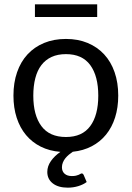

<svg xmlns="http://www.w3.org/2000/svg" viewBox="-20 -694 607 885"><path d="M428 -615.5H141V-674H428ZM133.5 -253Q133.5 -163 170.8 -112.8Q208 -62.5 284 -62.5Q359 -62.5 396 -112.8Q433 -163 433 -253Q433 -343.5 396 -394Q359 -444.5 284 -444.5Q246 -444.5 217.8 -431.5Q189.5 -418.5 170.8 -394Q152 -369.5 142.8 -333.8Q133.5 -298 133.5 -253ZM379.5 145Q364.5 156.5 341.2 163.8Q318 171 292.5 171Q248.5 171 223.2 151.2Q198 131.5 198 98.5Q198 72 214.8 48.2Q231.5 24.5 258.5 6Q208 2 168 -18Q128 -38 100 -71.5Q72 -105 57 -151Q42 -197 42 -253.5Q42 -313 58.8 -361.2Q75.5 -409.5 107 -443.5Q138.5 -477.5 183.2 -496Q228 -514.5 284 -514.5Q339.5 -514.5 384 -496Q428.5 -477.5 460 -443.5Q491.5 -409.5 508.2 -361.2Q525 -313 525 -253.5Q525 -198 510.5 -152.5Q496 -107 468.8 -73.5Q441.5 -40 402.8 -19.8Q364 0.5 315.5 5.5Q306.5 11.5 297.5 19Q288.5 26.5 281.2 35.5Q274 44.5 269.8 55Q265.5 65.5 265.5 77Q265.5 96 277.8 106.8Q290 117.5 311 117.5Q322.5 117.5 330 115.8Q337.5 114 342.5 111.8Q347.5 109.5 350.8 107.5Q354 105.5 356.5 105.5Q360 105.5 362.2 107.5Q364.5 109.5 365.5 112Z"/></svg>

Font: Lato
Style: Regular
Weight: 400
Designer: Lukasz Dziedzic with Adam Twardoch and Botio Nikoltchev
Foundry: tyPoland Lukasz Dziedzic
Version: Version 2.015; 2015-08-06; http://www.latofonts.com/